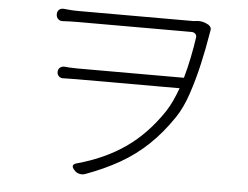

<svg xmlns="http://www.w3.org/2000/svg" viewBox="-51 -766 1103 854"><g transform="rotate(5 500.0 -339.0)"><path d="M171 -676Q171 -688 179 -695.5Q187 -703 200 -702Q213 -701 227.5 -699.5Q242 -698 268 -698Q285 -698 326 -698Q367 -698 420.5 -698Q474 -698 532 -698Q590 -698 642 -698Q694 -698 731 -698Q768 -698 779 -698L798 -700Q809 -701 821.5 -698Q834 -695 844 -689L848 -687Q864 -675 857 -656Q857 -655 856.5 -652Q856 -649 855 -644Q845 -582 829 -511.5Q813 -441 791.5 -376.5Q770 -312 740 -267Q691 -194 635 -140.5Q579 -87 511 -48Q443 -9 358 22Q346 26 332.5 23Q319 20 311 10L308 7Q290 -14 316 -22Q438 -55 530 -118.5Q622 -182 693 -288Q708 -311 720.5 -338Q733 -365 744 -395H283Q261 -395 249 -394.5Q237 -394 225 -394Q213 -393 205 -400.5Q197 -408 197 -420Q197 -432 205 -439Q213 -446 225 -446Q237 -445 248.5 -444Q260 -443 282 -443H759Q772 -489 781.5 -536Q791 -583 797 -625Q799 -635 792.5 -642Q786 -649 775 -649Q744 -649 689.5 -649Q635 -649 571.5 -649Q508 -649 446.5 -649Q385 -649 337 -649Q289 -649 268 -649Q248 -649 233 -648.5Q218 -648 200 -647Q188 -646 179.5 -654Q171 -662 171 -675Z"/></g></svg>

Font: Chiron GoRound TC L
Style: Regular
Weight: 300
Designer: Ryoko NISHIZUKA 西塚涼子 (kana, bopomofo & ideographs); Paul D. Hunt (Latin, Greek & Cyrillic); Sandoll Communications 산돌커뮤니
Foundry: Adobe
Version: Version 1.000;hotconv 1.1.1;makeotfexe 2.6.0